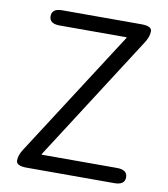

<svg xmlns="http://www.w3.org/2000/svg" viewBox="-82 -802 765 872"><g transform="rotate(10 300.5 -366.0)"><path d="M99 0Q51 0 51 -25Q51 -49 69 -77L443 -658Q446 -662 441 -662H135Q87 -662 87 -697Q87 -732 135 -732H500Q548 -732 548 -708Q548 -683 530 -655L157 -74Q154 -70 159 -70H504Q552 -70 552 -35Q552 0 504 0Z"/></g></svg>

Font: Resource Han Rounded KR Normal
Style: Regular
Weight: 350
Designer: Cyano Hao (round all glyphs); Ryoko NISHIZUKA 西塚涼子 (kana, bopomofo & ideographs); Paul D. Hunt (Latin, Greek & Cyrillic)
Foundry: Cyano Hao
Version: 0.990